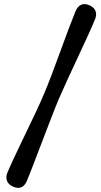

<svg xmlns="http://www.w3.org/2000/svg" viewBox="-20 -770 490 932"><path d="M265 -288.5Q249 -250.5 228.5 -197.2Q208 -144 186 -86.5Q164 -29 144.2 22.8Q124.5 74.5 110 109Q89.5 156 43 136Q21 126 14 107.8Q7 89.5 16 67.5Q30.5 33.5 53.8 -16Q77 -65.5 103.8 -120.8Q130.5 -176 155 -228Q179.5 -280 195.5 -318.5Q211.5 -356.5 231.8 -410Q252 -463.5 273 -521Q294 -578.5 313.2 -629.8Q332.5 -681 346 -714Q367.5 -765 415 -744Q437 -734 443.8 -716Q450.5 -698 441 -675.5Q426.5 -640.5 403.5 -590.2Q380.5 -540 354.5 -484.5Q328.5 -429 304.8 -377.5Q281 -326 265 -288.5Z"/></svg>

Font: Fraunces 72pt S050 Black
Style: Regular
Weight: 900
Version: Version 1.000; ttfautohint (v1.8.3)